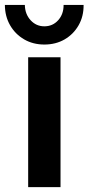

<svg xmlns="http://www.w3.org/2000/svg" viewBox="-28 -768 363 788"><path d="M87.6 0V-532.9H220.4V0ZM154 -585.2Q107.6 -585.2 71.1 -606.4Q34.5 -627.7 13.4 -664.4Q-7.7 -701.1 -8 -747.7H74Q74.6 -710.1 97.6 -685Q120.6 -660 154 -660Q188.3 -660 210.8 -685Q233.3 -710.1 233 -747.7H315.1Q315.6 -701.1 294.7 -664.4Q273.8 -627.7 237.4 -606.4Q200.9 -585.2 154 -585.2Z"/></svg>

Font: Reddit Sans Condensed
Style: Regular
Weight: 400
Designer: Stephen Hutchings
Foundry: Reddit
Version: Version 1.014